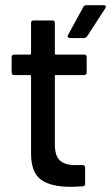

<svg xmlns="http://www.w3.org/2000/svg" viewBox="-20 -720 429 742"><path d="M305 -430H196Q192 -430 192 -426V-161Q192 -119 211 -100.5Q230 -82 270 -82H299Q309 -82 309 -72V-10Q309 0 299 0Q267 2 253 2Q177 2 138.5 -25.5Q100 -53 100 -127V-426Q100 -430 96 -430H35Q25 -430 25 -440V-499Q25 -509 35 -509H96Q100 -509 100 -513V-631Q100 -641 110 -641H182Q192 -641 192 -631V-513Q192 -509 196 -509H305Q315 -509 315 -499V-440Q315 -430 305 -430ZM314 -700H381Q387 -700 388.5 -696.5Q390 -693 387 -688L317 -580Q312 -573 305 -573H251Q245 -573 242.5 -576.5Q240 -580 243 -585L302 -693Q305 -700 314 -700Z"/></svg>

Font: BarlowMedium
Style: Regular
Weight: 500
Designer: Jeremy Tribby
Foundry: Tribby Type
Version: Version 1.422